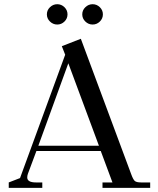

<svg xmlns="http://www.w3.org/2000/svg" viewBox="-20 -902 760 922"><path d="M22 0V-25.9L76.2 -46.9L293 -639.2L276.9 -680.2L368.2 -715.8L609.9 -65.9Q619.1 -40.5 627 -33.2Q634.8 -25.9 658.2 -25.9H701.2V0H472.2V-25.9H520L463.9 -176.8H154.8L113.8 -66.9Q110.8 -58.1 110.8 -49.8Q110.8 -25.9 152.8 -25.9H183.1V0ZM164.1 -202.1H455.1L308.1 -598.1ZM220 -798.6Q205.1 -813 205.1 -833Q205.1 -853 220 -867.4Q234.9 -881.8 254.9 -881.8Q274.9 -881.8 289.6 -867.4Q304.2 -853 304.2 -833Q304.2 -813 289.6 -798.6Q274.9 -784.2 254.9 -784.2Q234.9 -784.2 220 -798.6ZM389.9 -798.6Q375 -813 375 -833Q375 -853 389.9 -867.4Q404.8 -881.8 424.8 -881.8Q444.8 -881.8 459.5 -867.4Q474.1 -853 474.1 -833Q474.1 -813 459.5 -798.6Q444.8 -784.2 424.8 -784.2Q404.8 -784.2 389.9 -798.6Z"/></svg>

Font: Dihjauti S
Style: Bold
Weight: 700
Designer: T. Christopher White
Version: Version 3.0.0